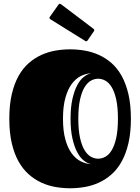

<svg xmlns="http://www.w3.org/2000/svg" viewBox="-20 -988 750 1027"><path d="M355 19Q315.9 19 276.6 12.2Q237.3 5.4 201.2 -11.2Q165 -27.8 133.8 -55.4Q102.5 -83 79.3 -124.3Q56.2 -165.5 43 -221.9Q29.8 -278.3 29.8 -353Q29.8 -427.2 43 -483.9Q56.2 -540.5 79.3 -581.8Q102.5 -623 133.8 -650.4Q165 -677.7 201.2 -694.1Q237.3 -710.4 276.6 -717.3Q315.9 -724.1 355 -724.1Q394 -724.1 433.6 -717.3Q473.1 -710.4 509.3 -694.1Q545.4 -677.7 576.7 -650.4Q607.9 -623 630.9 -581.8Q653.8 -540.5 667 -483.9Q680.2 -427.2 680.2 -353Q680.2 -278.8 667 -222.2Q653.8 -165.5 630.9 -124.3Q607.9 -83 576.7 -55.4Q545.4 -27.8 509.3 -11.2Q473.1 5.4 433.6 12.2Q394 19 355 19ZM398.9 -353Q398.9 -292 408 -251Q417 -210 432.1 -185.1Q447.3 -160.2 466.1 -149.7Q484.9 -139.2 504.9 -139.2Q524.9 -139.2 543.9 -149.7Q563 -160.2 577.9 -185.1Q592.8 -210 601.8 -251Q610.8 -292 610.8 -353Q610.8 -414.1 601.8 -455.1Q592.8 -496.1 577.9 -521Q563 -545.9 543.9 -556.4Q524.9 -566.9 504.9 -566.9Q484.9 -566.9 466.1 -556.4Q447.3 -545.9 432.1 -521Q417 -496.1 408 -455.1Q398.9 -414.1 398.9 -353ZM357.4 -353Q357.4 -414.1 367.4 -458.5Q377.4 -502.9 393.1 -532.2Q408.7 -561.5 428.5 -576.9Q448.2 -592.3 468.3 -596.2Q439.5 -594.7 412.1 -581.1Q384.8 -567.4 363.5 -538.6Q342.3 -509.8 329.6 -464.1Q316.9 -418.5 316.9 -353Q316.9 -287.6 329.6 -241.9Q342.3 -196.3 363.5 -167.5Q384.8 -138.7 412.1 -125Q439.5 -111.3 468.3 -109.9Q448.2 -113.3 428.5 -128.9Q408.7 -144.5 393.1 -173.8Q377.4 -203.1 367.4 -247.6Q357.4 -292 357.4 -353ZM249 -885.3Q244.6 -888.2 244.6 -892.6Q244.6 -896 248 -899.9L293 -963.4Q296.4 -967.8 300.3 -967.8Q303.2 -967.8 307.1 -964.8L480 -834Q484.4 -830.1 484.4 -826.7Q484.4 -823.2 481.4 -819.8L448.7 -772Q445.8 -767.1 440.4 -767.1Q439 -767.1 437.5 -768.1Q436 -769 434.1 -770Z"/></svg>

Font: Fascinate Inline
Style: Regular
Weight: 900
Designer: Astigmatic (AOETI)
Foundry: Astigmatic (AOETI)
Version: Version 1.000